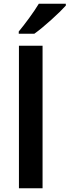

<svg xmlns="http://www.w3.org/2000/svg" viewBox="-20 -1004 371 1024"><path d="M331 -974V-984H187C160 -939 111 -873 80 -836V-824H163C213 -859 298 -937 331 -974ZM207 0V-760H81V0Z"/></svg>

Font: Noto Sans Gunjala Gondi Semibold
Style: Regular
Weight: 400
Designer: Ek Type
Foundry: Ek Type
Version: Version 1.004